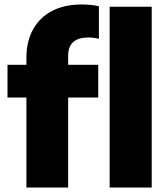

<svg xmlns="http://www.w3.org/2000/svg" viewBox="-20 -838 752 858"><path d="M344.5 -818Q390 -818 422 -810V-664.5Q400.5 -670.5 374.5 -670.5Q330 -670.5 307.2 -650Q284.5 -629.5 284.5 -589.5V-548.5H419V-402H284.5V0H98V-402H13.5V-548.5H98V-580Q98 -652.5 127.5 -706.2Q157 -760 212.5 -789Q268 -818 344.5 -818ZM470 -808H658V0H470Z"/></svg>

Font: Encode Sans ExtraBold
Style: Regular
Weight: 800
Designer: Multiple Designers
Foundry: Impallari Type
Version: Version 2.000